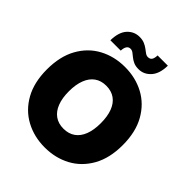

<svg xmlns="http://www.w3.org/2000/svg" viewBox="-257 -1101 1266 1266"><g transform="rotate(45 376.0 -468.0)"><path d="M376.5 11.2Q277.3 11.2 197 -32Q116.7 -75.2 69.8 -158.9Q22.9 -242.7 22.9 -363.3Q22.9 -484.9 69.8 -568.8Q116.7 -652.8 197 -695.8Q277.3 -738.8 376.5 -738.8Q475.6 -738.8 555.7 -695.8Q635.7 -652.8 682.9 -568.8Q730 -484.9 730 -363.3Q730 -242.2 682.9 -158.4Q635.7 -74.7 555.7 -31.7Q475.6 11.2 376.5 11.2ZM376.5 -163.6Q424.3 -163.6 457.8 -187.3Q491.2 -210.9 508.3 -255.6Q525.4 -300.3 525.4 -363.3Q525.4 -426.8 508.3 -471.7Q491.2 -516.6 457.8 -540.3Q424.3 -564 376.5 -564Q328.6 -564 295.4 -540.3Q262.2 -516.6 244.9 -471.7Q227.5 -426.8 227.5 -363.3Q227.5 -300.3 244.9 -255.6Q262.2 -210.9 295.4 -187.3Q328.6 -163.6 376.5 -163.6ZM448.7 -791Q420.9 -791 401.6 -799.8Q382.3 -808.6 368.4 -820.3Q354.5 -832 342.5 -840.8Q330.6 -849.6 316.9 -849.6Q299.8 -849.6 290.3 -835.7Q280.8 -821.8 279.8 -794.9H183.1Q184.6 -872.1 219.2 -909.7Q253.9 -947.3 304.2 -947.3Q331.5 -947.3 351.1 -938.7Q370.6 -930.2 385 -919.2Q399.4 -908.2 411.4 -899.7Q423.3 -891.1 436 -891.1Q456.5 -891.1 465.1 -905Q473.6 -918.9 474.1 -944.3H569.8Q568.8 -869.1 533.7 -830.1Q498.5 -791 448.7 -791Z"/></g></svg>

Font: Inter 28pt Black
Style: Regular
Weight: 900
Designer: Rasmus Andersson
Foundry: rsms
Version: Version 4.001;git-66647c0bb